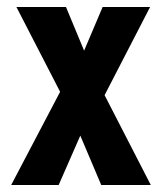

<svg xmlns="http://www.w3.org/2000/svg" viewBox="-20 -530 464 550"><path d="M270 0 178 -217 27 -510H169L250 -315L412 0ZM190 -312 274 -510H410L250 -200ZM230 -187 148 0H12L169 -299Z"/></svg>

Font: Instrument Sans Condensed
Style: Bold
Weight: 700
Width: 3
Designer: Rodrigo Fuenzalida
Foundry: fragTYPE
Version: Version 1.000;gftools[0.9.28]